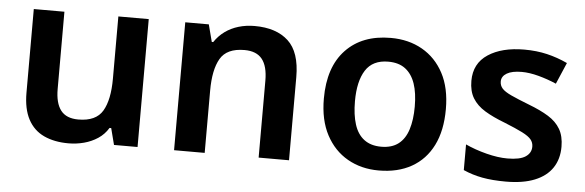

<svg xmlns="http://www.w3.org/2000/svg" viewBox="-42 -678 2473 812"><g transform="rotate(5 1195.0 -271.5)"><path d="M561 -543V0H461L443 -70H436Q419 -42 392.5 -24.5Q366 -7 334 1.5Q302 10 268 10Q208 10 164 -10.5Q120 -31 96.5 -75Q73 -119 73 -188V-543H203V-215Q203 -155 226.5 -124.5Q250 -94 301 -94Q376 -94 404 -141.5Q432 -189 432 -279V-543Z M1010 -553Q1102 -553 1153 -506Q1204 -459 1204 -353V0H1075V-327Q1075 -388 1051 -418Q1027 -448 976 -448Q901 -448 873.5 -400.5Q846 -353 846 -264V0H716V-543H816L835 -470H841Q859 -497 884.5 -515.5Q910 -534 942 -543.5Q974 -553 1010 -553Z M1846 -273Q1846 -182 1814.5 -119Q1783 -56 1724.5 -23Q1666 10 1585 10Q1511 10 1453 -23Q1395 -56 1361.5 -119Q1328 -182 1328 -273Q1328 -407 1397.5 -480Q1467 -553 1588 -553Q1664 -553 1722 -520Q1780 -487 1813 -425Q1846 -363 1846 -273ZM1460 -273Q1460 -216 1473 -175Q1486 -134 1514.5 -112.5Q1543 -91 1587 -91Q1632 -91 1660 -112.5Q1688 -134 1701 -175Q1714 -216 1714 -272Q1714 -330 1700.5 -369.5Q1687 -409 1659 -430.5Q1631 -452 1586 -452Q1520 -452 1490 -405Q1460 -358 1460 -273Z M2347 -157Q2347 -105 2322 -67.5Q2297 -30 2247.5 -10Q2198 10 2125 10Q2068 10 2025 2Q1982 -6 1944 -23V-132Q1985 -113 2034 -100.5Q2083 -88 2123 -88Q2176 -88 2200 -104Q2224 -120 2224 -147Q2224 -164 2213.5 -177Q2203 -190 2175.5 -204Q2148 -218 2098 -238Q2048 -257 2013.5 -278Q1979 -299 1961 -328.5Q1943 -358 1943 -402Q1943 -476 2001.5 -514.5Q2060 -553 2155 -553Q2207 -553 2251.5 -542.5Q2296 -532 2339 -512L2300 -421Q2263 -437 2224 -447.5Q2185 -458 2152 -458Q2111 -458 2089 -445Q2067 -432 2067 -410Q2067 -393 2078 -380.5Q2089 -368 2117 -355Q2145 -342 2194 -323Q2244 -304 2278 -283Q2312 -262 2329.5 -232Q2347 -202 2347 -157Z"/></g></svg>

Font: Noto Sans Syriac Eastern SemiBold
Style: Regular
Weight: 600
Designer: Patrick Giasson and the Monotype Design Team
Foundry: Monotype Imaging Inc.
Version: Version 3.001